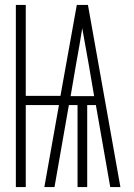

<svg xmlns="http://www.w3.org/2000/svg" viewBox="-20 -755 540 775"><path d="M44 0V-735H84V-368H224L290 -735H335L466 0H425L367 -331H332V0H293V-331H258L200 0H159L218 -331H84V0ZM265 -367H360L339 -490Q332 -528 325.5 -565.5Q319 -603 312 -641Q306 -603 299.5 -565.5Q293 -528 286 -490Z"/></svg>

Font: Iosevka SS04 Extralight
Style: Regular
Weight: 200
Monospace: yes
Designer: Belleve Invis
Foundry: Belleve Invis
Version: Version 19.0.0; ttfautohint (v1.8.4)